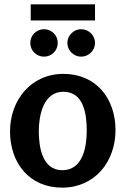

<svg xmlns="http://www.w3.org/2000/svg" viewBox="-20 -849 576 881"><path d="M121 -829V-755H416V-829ZM245 -652C245 -687 217 -715 182 -715C147 -715 119 -687 119 -652C119 -617 147 -589 182 -589C217 -589 245 -617 245 -652ZM416 -652C416 -687 387 -715 352 -715C318 -715 289 -686 289 -652C289 -618 318 -589 352 -589C387 -589 416 -617 416 -652ZM265 12C416 12 510 -108 510 -252C510 -396 422 -510 271 -510C122 -510 26 -389 26 -246C26 -102 114 12 265 12ZM266 -68C173 -68 158 -176 158 -248C158 -318 179 -428 270 -428C366 -428 378 -323 378 -248C378 -175 360 -68 266 -68Z"/></svg>

Font: Rosario
Style: Bold
Weight: 700
Designer: Hector Gatti
Foundry: Omnibus Type
Version: Version 1.100